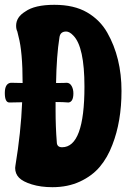

<svg xmlns="http://www.w3.org/2000/svg" viewBox="-63 -757 526 798"><path d="M0 -59 1 -68Q24 -207 29 -332L-24 -331Q-43 -331 -43 -370.5Q-43 -410 -18 -413Q3 -412 31 -412Q31 -542 14 -605L9 -626Q4 -636 4 -650Q4 -686 42 -709Q81 -737 163 -737Q245 -737 299 -705.5Q353 -674 383 -621Q442 -517 442 -379Q442 -252 404 -155Q384 -102 352 -64Q320 -26 269.5 -2.5Q219 21 155 21Q107 21 69.5 9.5Q32 -2 16 -18.5Q0 -35 0 -59ZM222 -331Q200 -333 168 -333V-299Q168 -230 173 -167Q173 -145 195 -145Q288 -145 288 -397Q288 -562 242 -609Q226 -626 212 -626Q187 -626 184 -601Q172 -526 170 -412Q209 -412 215 -413Q228 -412 235 -399Q242 -386 242 -369Q242 -334 222 -331Z"/></svg>

Font: Chicle
Style: Regular
Weight: 400
Designer: Angel Koziupa and Alejandro Paul
Foundry: Angel Koziupa and Alejandro Paul
Version: Version 1.000